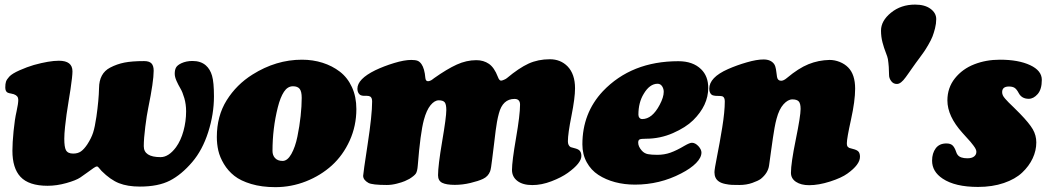

<svg xmlns="http://www.w3.org/2000/svg" viewBox="-20 -771 4445 815"><path d="M182.1 17.6Q102.5 17.6 66.9 -20.5Q32.7 -57.1 32.7 -131.3Q32.7 -164.1 37.6 -214.4Q42.5 -264.6 50.3 -298.3Q57.6 -331.5 57.6 -347.2Q57.6 -364.3 39.6 -370.6Q38.6 -371.1 36.9 -371.6Q35.2 -372.1 34.2 -372.1Q32.7 -372.6 29.5 -373.3Q26.4 -374 24.2 -374.5Q22 -375 21 -375Q20 -375.5 17.1 -376.2Q14.2 -377 13.2 -377.4Q2.4 -382.3 2.4 -399.9Q2.4 -415 5.4 -424.3Q8.3 -433.6 19.5 -445.8Q31.2 -458.5 63.2 -472.7Q95.2 -486.8 123.5 -495.1Q189 -513.2 230 -513.2Q287.6 -513.2 287.6 -468.3Q287.6 -447.8 279.3 -392.1Q277.8 -381.8 271.7 -344.5Q265.6 -307.1 262.5 -285.2Q259.3 -263.2 256.1 -232.7Q252.9 -202.1 252.9 -182.1Q252.9 -147 259.8 -133.8Q267.6 -119.1 290.5 -119.1Q310.5 -119.1 323.7 -128.4Q336.9 -137.7 350.6 -158.2Q367.7 -184.6 375.2 -208Q382.8 -231.4 389.2 -275.4Q399.4 -346.7 400.4 -397Q400.9 -459.5 447.3 -483.9Q476.1 -499 508.3 -505.4Q540.5 -511.7 591.8 -511.7Q613.3 -511.7 622.8 -502Q632.3 -492.2 632.3 -470.7Q632.3 -425.3 609.4 -313.5Q603 -283.2 596.7 -232.9Q590.3 -182.6 590.3 -150.4Q590.3 -104 661.6 -104Q695.8 -104 727.1 -146Q747.6 -174.3 758.8 -215.1Q770 -255.9 770 -298.3Q770 -328.1 762.5 -354.2Q754.9 -380.4 745.8 -395.5Q736.8 -410.6 729.2 -427.7Q721.7 -444.8 721.7 -458Q721.7 -474.1 727.1 -484.1Q732.4 -494.1 749.5 -502.4Q770.5 -512.2 796.9 -512.2Q832.5 -512.2 854 -493.2Q872.1 -477.1 880.1 -449.5Q888.2 -421.9 888.2 -361.8Q888.2 -286.6 863.8 -210.2Q839.4 -133.8 795.9 -83Q750.5 -29.8 701.2 -4.4Q651.9 21 573.7 21Q521.5 21 485.1 6.6Q448.7 -7.8 411.1 -45.4Q407.7 -48.8 403.6 -54.2Q399.4 -59.6 396.7 -62Q394 -64.5 391.1 -64.5Q387.2 -64.5 377.4 -57.9Q367.7 -51.3 350.1 -38.3Q332.5 -25.4 320.8 -17.6Q302.7 -5.4 261.7 6.1Q220.7 17.6 182.1 17.6Z M900.4 -189.5Q900.4 -278.3 942.1 -345.2Q983.9 -412.1 1051.8 -454.6Q1151.9 -517.6 1261.7 -517.6Q1308.1 -517.6 1349.1 -504.6Q1390.1 -491.7 1422.6 -466.8Q1455.1 -441.9 1473.9 -401.1Q1492.7 -360.4 1492.7 -308.1Q1492.7 -236.8 1464.4 -174.3Q1436 -111.8 1388.7 -68.8Q1341.3 -25.9 1278.8 -1.2Q1216.3 23.4 1148.9 23.4Q1091.3 23.4 1046.4 10Q1001.5 -3.4 974.6 -24.7Q947.8 -45.9 930.4 -75Q913.1 -104 906.7 -131.8Q900.4 -159.7 900.4 -189.5ZM1179.7 -87.9Q1200.2 -87.9 1216.8 -117.4Q1233.4 -147 1242.4 -191.2Q1251.5 -235.4 1256.1 -278.3Q1260.7 -321.3 1260.7 -355.5Q1260.7 -382.8 1252 -393.8Q1243.2 -404.8 1223.6 -404.8Q1200.7 -404.8 1185.3 -381.3Q1169.9 -357.9 1159.2 -315.4Q1136.7 -225.6 1136.7 -130.4Q1136.7 -112.3 1147 -100.6Q1158.2 -87.9 1179.7 -87.9Z M1822.3 -439Q1877.4 -478 1918.7 -496.8Q1960 -515.6 2002 -515.6Q2032.7 -515.6 2055.4 -500Q2078.1 -484.4 2093.3 -444.8Q2099.1 -428.7 2106.9 -428.7Q2110.8 -428.7 2119.4 -432.4Q2127.9 -436 2131.8 -439.5Q2183.1 -482.4 2223.6 -501Q2264.2 -519.5 2314 -519.5Q2359.4 -519.5 2389.2 -489.3Q2420.9 -456.5 2420.9 -396Q2420.9 -355.5 2405.8 -279.5Q2390.6 -203.6 2390.6 -171.4Q2390.6 -153.3 2402.3 -146.5Q2404.3 -145.5 2425.3 -140.1Q2432.6 -137.7 2437.5 -134.3Q2447.8 -126.5 2447.8 -108.9Q2447.8 -78.6 2390.1 -37.1Q2362.8 -17.6 2320.8 -1.5Q2278.8 14.6 2239.7 14.6Q2199.2 14.6 2176.3 -2.9Q2153.3 -20.5 2153.3 -49.8Q2153.3 -85.9 2170.4 -184.8Q2187.5 -283.7 2187.5 -326.7Q2187.5 -351.1 2164.1 -351.1Q2113.8 -351.1 2097.7 -289.6Q2093.3 -273.9 2089.6 -253.4Q2085.9 -232.9 2084 -216.6Q2082 -200.2 2077.4 -162.1Q2072.8 -124 2069.3 -96.7Q2064.5 -54.2 2060.5 -43.9Q2052.2 -22 2030.3 -11.7Q2010.7 -2.4 1977.1 5.6Q1943.4 13.7 1910.6 13.7Q1874.5 13.7 1856.9 4.9Q1839.4 -3.9 1839.4 -27.3Q1839.4 -67.9 1856.9 -170.9Q1874.5 -273.9 1874.5 -303.7Q1874.5 -328.1 1867.7 -336.7Q1860.8 -345.2 1842.3 -345.2Q1824.7 -345.2 1807.6 -324.5Q1790.5 -303.7 1779.3 -262.2Q1764.2 -206.1 1753.4 -68.8Q1751.5 -43.5 1745.1 -34.2Q1738.8 -24.9 1717.8 -11.7Q1710 -7.3 1698.2 -2.2Q1686.5 2.9 1664.6 8.5Q1642.6 14.2 1622.1 14.2Q1560.1 14.2 1543.9 5.4Q1521.5 -7.3 1521.5 -24.9Q1521.5 -33.7 1540.5 -158.2Q1559.6 -282.7 1559.6 -340.3Q1559.6 -356.4 1551.3 -361.3Q1545.9 -364.3 1536.6 -364.3H1523.9Q1520 -364.3 1513.2 -366.2Q1508.8 -367.7 1505.9 -370.6Q1497.1 -379.4 1497.1 -394.5Q1497.1 -435.5 1572.8 -472.7Q1609.4 -490.2 1652.8 -503.4Q1696.3 -516.6 1725.6 -516.6Q1742.7 -516.6 1752 -513.2Q1761.2 -509.8 1769 -499Q1782.2 -480 1785.6 -439.9Q1787.1 -426.3 1796.4 -426.3Q1800.3 -426.3 1804.2 -427.7Q1808.1 -429.2 1810.1 -430.2Q1812 -431.2 1816.7 -434.6Q1821.3 -438 1822.3 -439Z M2859.4 -511.2Q2921.4 -511.2 2956.1 -477.1Q2986.3 -447.8 2986.3 -397.9Q2986.3 -323.7 2922.4 -260.7Q2891.1 -230 2836.7 -206.1Q2782.2 -182.1 2721.2 -182.1Q2701.2 -182.1 2695.1 -179.2Q2689 -176.3 2689 -165.5Q2689 -148.9 2704.6 -131.3Q2715.3 -119.6 2730.2 -116.7Q2745.1 -113.8 2770.5 -113.8Q2799.8 -113.8 2825.9 -123Q2852.1 -132.3 2885.7 -152.3Q2907.7 -165 2917 -165Q2931.2 -165 2944.8 -150.4Q2957.5 -136.2 2957.5 -123.5Q2957.5 -102.1 2934.8 -78.9Q2912.1 -55.7 2871.1 -34.7Q2780.3 12.7 2675.3 12.7Q2630.4 12.7 2590.8 2.2Q2551.3 -8.3 2520 -28.6Q2488.8 -48.8 2470.5 -82.3Q2452.1 -115.7 2452.1 -158.2Q2452.1 -291 2539.1 -383.8Q2660.6 -511.2 2859.4 -511.2ZM2706.1 -265.6Q2748.5 -265.6 2780.3 -326.2Q2797.4 -358.4 2797.4 -381.3Q2797.4 -393.1 2791.5 -403.3Q2784.2 -415.5 2771.5 -415.5Q2737.8 -415.5 2712.4 -372.6Q2689.9 -335.9 2689.9 -284.2Q2689.9 -276.4 2694.3 -271Q2698.7 -265.6 2706.1 -265.6Z M3501.5 -516.6Q3522.9 -516.6 3544.4 -508.1Q3565.9 -499.5 3580.6 -484.4Q3609.9 -454.6 3609.9 -394.5Q3609.9 -342.8 3592.3 -263.2Q3574.7 -183.6 3574.7 -163.1Q3574.7 -153.8 3576.9 -150.1Q3579.1 -146.5 3585 -143.1Q3586.9 -142.1 3607.9 -136.7Q3615.2 -134.3 3620.1 -130.9Q3624.5 -127.4 3625.5 -125.5Q3630.4 -118.2 3630.4 -105.5Q3630.4 -72.3 3577.1 -34.2Q3552.2 -16.1 3503.7 -0.5Q3455.1 15.1 3414.6 15.1Q3380.4 15.1 3358.9 1Q3337.4 -13.2 3337.4 -37.6Q3337.4 -78.1 3357.9 -178.5Q3378.4 -278.8 3378.4 -308.6Q3378.4 -332 3370.4 -340.6Q3362.3 -349.1 3343.3 -349.1Q3324.7 -349.1 3305.9 -328.4Q3287.1 -307.6 3276.4 -267.1Q3272 -251.5 3267.8 -228.3Q3263.7 -205.1 3261 -186.3Q3258.3 -167.5 3252.9 -129.2Q3247.6 -90.8 3244.6 -68.8Q3240.2 -36.6 3209.5 -11.7Q3198.2 -3.4 3173.3 5.4Q3148.4 14.2 3119.1 14.2Q3098.1 14.2 3086.4 13.7Q3074.7 13.2 3058.1 9.8Q3041.5 6.3 3031.7 -0.5Q3012.7 -13.2 3012.7 -40Q3012.7 -52.2 3023.7 -107.2Q3034.7 -162.1 3045.7 -229.7Q3056.6 -297.4 3056.6 -340.3Q3056.6 -356.4 3048.3 -361.3Q3043 -364.3 3016.1 -364.3L3006.3 -366.2Q3002 -367.7 2999 -370.6Q2990.7 -378.9 2990.7 -394.5Q2990.7 -442.4 3069.8 -477.5Q3107.4 -494.1 3149.7 -506.3Q3191.9 -518.6 3221.2 -518.6Q3252 -518.6 3266.1 -499Q3269 -494.6 3271 -488.5Q3272.9 -482.4 3273.7 -477.5Q3274.4 -472.7 3275.9 -462.2Q3277.3 -451.7 3278.3 -444.3Q3281.2 -428.2 3295.9 -428.2Q3306.6 -428.2 3320.8 -440.4Q3369.6 -481.4 3411.9 -498.5Q3454.1 -515.6 3501.5 -516.6Z M3786.6 -414.6Q3772 -414.6 3762.9 -426.8Q3753.9 -439 3753.9 -452.1Q3753.9 -487.3 3749 -520Q3747.6 -528.8 3740 -547.9Q3732.4 -566.9 3726.1 -590.8Q3719.7 -614.7 3719.7 -641.1Q3719.7 -682.6 3762 -717Q3804.2 -751.5 3864.3 -751.5Q3905.8 -751.5 3929.9 -733.6Q3954.1 -715.8 3954.1 -689.9Q3954.1 -670.9 3949 -650.6Q3943.8 -630.4 3938 -615.5Q3932.1 -600.6 3920.4 -580.6Q3908.7 -560.5 3902.3 -551.5Q3896 -542.5 3882.6 -524.2Q3869.1 -505.9 3867.2 -503.4Q3859.9 -493.2 3850.6 -480Q3841.3 -466.8 3836.4 -459.7Q3831.5 -452.6 3825 -443.8Q3818.4 -435.1 3814.5 -430.7Q3810.5 -426.3 3805.4 -422.1Q3800.3 -418 3795.9 -416.3Q3791.5 -414.6 3786.6 -414.6Z M4038.6 -126.5Q4041 -118.7 4044.9 -113.8Q4055.7 -99.1 4086.4 -99.1Q4105 -99.1 4114.7 -106.7Q4124.5 -114.3 4124.5 -126.5Q4124.5 -131.8 4121.6 -138.2Q4118.7 -144.5 4111.6 -153.8Q4104.5 -163.1 4099.4 -169.2Q4094.2 -175.3 4082.3 -188.2Q4070.3 -201.2 4065.4 -207Q4001.5 -277.8 4001.5 -344.7Q4001.5 -398.4 4033.4 -438.5Q4065.4 -478.5 4115.5 -498Q4165.5 -517.6 4224.6 -517.6Q4303.2 -517.6 4352.8 -494.4Q4402.3 -471.2 4402.3 -432.1Q4402.3 -392.1 4384.8 -371.8Q4367.2 -351.6 4346.7 -351.6Q4316.9 -351.6 4304.2 -376Q4295.4 -392.6 4286.6 -398.2Q4277.8 -403.8 4262.7 -403.8Q4233.9 -403.8 4233.9 -379.9Q4233.9 -373.5 4236.6 -366.9Q4239.3 -360.4 4247.1 -351.6Q4254.9 -342.8 4261.7 -335.9Q4268.6 -329.1 4283.7 -314.5Q4298.8 -299.8 4309.1 -289.1Q4349.1 -248 4364 -222.2Q4378.9 -196.3 4378.9 -166.5Q4378.9 -131.8 4363.5 -98.9Q4348.1 -65.9 4318.8 -38.3Q4289.6 -10.7 4241 5.9Q4192.4 22.5 4131.3 22.5Q4034.2 22.5 3981.4 -12.7Q3936.5 -42.5 3936.5 -88.9Q3936.5 -120.6 3951.9 -141.4Q3967.3 -162.1 3997.1 -162.1Q4014.6 -162.1 4023.4 -153.8Q4032.2 -145.5 4038.6 -126.5Z"/></svg>

Font: Cooper* Black
Style: Italic
Weight: 900
Italic angle: -7°
Designer: Owen Earl
Foundry: indestructible type*
Version: Version 0.001